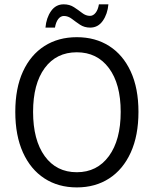

<svg xmlns="http://www.w3.org/2000/svg" viewBox="-20 -837 697 870"><path d="M328.1 12.2Q244.1 12.2 181.4 -28.6Q118.7 -69.3 84 -146Q49.3 -222.7 49.3 -330.1Q49.3 -437.5 84 -512.9Q118.7 -588.4 181.4 -628.4Q244.1 -668.5 328.1 -668.5Q412.1 -668.5 474.9 -628.4Q537.6 -588.4 572.5 -512.7Q607.4 -437 607.4 -330.1Q607.4 -222.7 572.5 -146Q537.6 -69.3 474.9 -28.6Q412.1 12.2 328.1 12.2ZM328.1 -56.6Q419.9 -56.6 473.4 -129.6Q526.9 -202.6 526.9 -330.1Q526.9 -457 473.4 -528.6Q419.9 -600.1 328.1 -600.1Q235.4 -600.1 182.6 -528.6Q129.9 -457 129.9 -330.1Q129.9 -202.6 182.6 -129.6Q235.4 -56.6 328.1 -56.6ZM186 -711.9Q189.9 -756.3 211.4 -786.9Q232.9 -817.4 268.6 -817.4Q295.4 -817.4 315.2 -804.4Q335 -791.5 352.1 -778.3Q369.1 -765.1 387.7 -765.1Q402.3 -765.1 413.3 -779.1Q424.3 -793 428.2 -817.4H471.2Q467.3 -773.4 445.8 -742.7Q424.3 -711.9 388.7 -711.9Q362.3 -711.9 342.5 -725.1Q322.8 -738.3 305.7 -751.5Q288.6 -764.6 269.5 -764.6Q254.9 -764.6 244.1 -751Q233.4 -737.3 229 -711.9Z"/></svg>

Font: Varta Light
Style: Regular
Weight: 400
Version: Version 1.004